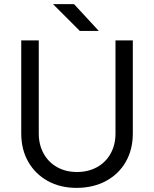

<svg xmlns="http://www.w3.org/2000/svg" viewBox="-20 -896 747 931"><path d="M351 15Q272 15 211.5 -18.5Q151 -52 117 -111.5Q83 -171 83 -249V-700H168V-249Q168 -194 191.5 -151.5Q215 -109 257 -85.5Q299 -62 353 -62Q408 -62 450.5 -85.5Q493 -109 516.5 -151.5Q540 -194 540 -249V-700H624V-249Q624 -171 590 -111.5Q556 -52 494 -18.5Q432 15 351 15ZM367 -746 237 -876H339L459 -746Z"/></svg>

Font: Figtree Light
Style: Regular
Weight: 400
Version: Version 2.002